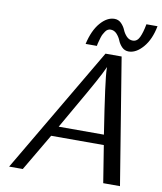

<svg xmlns="http://www.w3.org/2000/svg" viewBox="-95 -965 877 1041"><g transform="rotate(10 343.5 -444.5)"><path d="M26.9 0 435.1 -693.8H523.9L637.2 0H544.9L512.2 -204.1H222.2L102.1 0ZM253.9 -259.8H502.9Q456.1 -560.5 456.1 -612.8V-624Q440.9 -589.8 409.4 -532.5Q377.9 -475.1 319.3 -374Q260.7 -272.9 253.9 -259.8ZM319.8 -727.1Q336.9 -803.2 373.5 -845.7Q410.2 -888.2 451.2 -888.2Q473.1 -888.2 488.5 -872.6Q503.9 -856.9 511.5 -838.4Q519 -819.8 533.4 -804.4Q547.9 -789.1 567.9 -789.1Q591.8 -789.1 604.5 -815.4Q617.2 -841.8 626 -889.2H687Q672.9 -814.9 635 -771Q597.2 -727.1 556.2 -727.1Q534.2 -727.1 519 -742.4Q503.9 -757.8 496.3 -776.9Q488.8 -795.9 474.4 -811.5Q460 -827.1 439.9 -827.1Q432.1 -827.1 424.6 -823Q417 -818.8 411.4 -810.3Q405.8 -801.8 401.9 -794.9Q397.9 -788.1 394 -775.6Q390.1 -763.2 388.7 -757.1Q387.2 -751 383.8 -738.8L381.8 -727.1Z"/></g></svg>

Font: CMU Sans Serif
Style: Oblique
Weight: 500
Italic angle: -12°
Version: Version 0.7.0